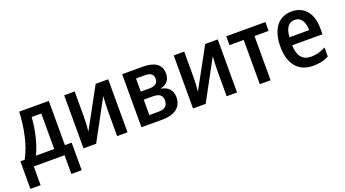

<svg xmlns="http://www.w3.org/2000/svg" viewBox="-56 -1100 3305 1840"><g transform="rotate(-20 1596.0 -180.0)"><path d="M467 -541H165C158 -378 124 -211 57 -90H13V191H117V0H431V191H536V-90H467ZM358 -452V-90H172C224 -199 251 -329 260 -452Z M731 -541H624V0H753L973 -406C971 -369 967 -307 967 -264V0H1073V-541H945L723 -135C727 -173 731 -234 731 -274Z M1613 -404C1613 -501 1540 -541 1425 -541H1215V0H1427C1566 0 1629 -62 1629 -159C1629 -230 1583 -273 1518 -283V-287C1579 -300 1613 -340 1613 -404ZM1502 -392C1502 -345 1472 -323 1412 -323H1326V-457H1417C1475 -457 1502 -435 1502 -392ZM1515 -166C1515 -108 1481 -84 1419 -84H1326V-241H1418C1482 -241 1515 -219 1515 -166Z M1848 -541H1741V0H1870L2090 -406C2088 -369 2084 -307 2084 -264V0H2190V-541H2062L1840 -135C1844 -173 1848 -234 1848 -274Z M2676 -451V-541H2277V-451H2422V0H2532V-451Z M2946 -551C2811 -551 2730 -450 2730 -267C2730 -93 2814 10 2965 10C3030 10 3077 -1 3125 -26V-118C3074 -92 3030 -79 2974 -79C2889 -79 2843 -136 2841 -244H3150V-307C3150 -454 3076 -551 2946 -551ZM2946 -465C3012 -465 3043 -406 3044 -325H2843C2848 -419 2886 -465 2946 -465Z"/></g></svg>

Font: Noto Sans UI SemiCondensed Medium
Style: Regular
Weight: 500
Width: 4
Designer: Monotype Design Team
Foundry: Monotype Imaging Inc.
Version: Version 1.901